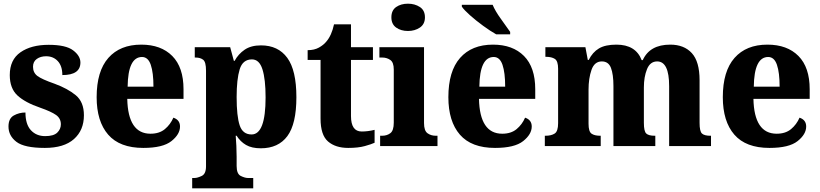

<svg xmlns="http://www.w3.org/2000/svg" viewBox="-20 -792 4447 1041"><path d="M223 10Q327 10 381 -38Q435 -86 435 -167Q435 -239 391 -275.5Q347 -312 276 -338Q207 -362 183 -380Q159 -398 159 -430Q159 -458 179.5 -472.5Q200 -487 230 -487Q269 -487 293.5 -460.5Q318 -434 318 -385Q416 -385 416 -453Q416 -489 376.5 -519Q337 -549 244 -549Q149 -549 91 -508.5Q33 -468 33 -385Q33 -313 74.5 -274.5Q116 -236 198 -208Q258 -187 284 -168.5Q310 -150 310 -118Q310 -92 290.5 -73Q271 -54 225 -54Q177 -54 147.5 -86Q118 -118 118 -182Q84 -182 55 -166Q26 -150 26 -106Q26 -56 69 -23Q112 10 223 10Z M757 10Q863 10 909.5 -27Q956 -64 956 -106Q956 -142 920 -154Q904 -117 874 -92Q844 -67 796 -67Q674 -67 670 -256H975V-308Q975 -427 914 -488.5Q853 -550 746 -550Q631 -550 567.5 -478Q504 -406 504 -265Q504 -134 566.5 -62Q629 10 757 10ZM672 -322Q674 -483 750 -483Q783 -483 797.5 -440.5Q812 -398 812 -322Z M1022 229H1353V173H1324Q1308 173 1285.5 162Q1263 151 1263 108V58Q1263 30 1261.5 -1.5Q1260 -33 1258 -56H1263Q1283 -24 1314 -6Q1345 12 1394 12Q1489 12 1538 -54Q1587 -120 1587 -265Q1587 -411 1537.5 -478.5Q1488 -546 1395 -546Q1341 -546 1306.5 -522.5Q1272 -499 1252 -462H1248L1228 -536H1036V-480H1041Q1066 -480 1081.5 -468Q1097 -456 1097 -409V110Q1097 151 1073.5 162Q1050 173 1035 173H1022ZM1344 -63Q1296 -63 1279.5 -112.5Q1263 -162 1263 -266Q1263 -362 1279.5 -416Q1296 -470 1346 -470Q1386 -470 1403 -416Q1420 -362 1420 -264Q1420 -63 1344 -63Z M1868 10Q1922 10 1958 0Q1994 -10 2011 -18V-88Q1975 -79 1941 -79Q1883 -79 1883 -163V-467H2002V-536H1883V-660H1791Q1778 -599 1748 -565Q1734 -548 1709 -534Q1684 -520 1648 -520V-467H1718V-149Q1718 -60 1758.5 -25Q1799 10 1868 10Z M2192 -624Q2229 -624 2256.5 -642.5Q2284 -661 2284 -698Q2284 -736 2256.5 -754Q2229 -772 2192 -772Q2154 -772 2128 -754Q2102 -736 2102 -698Q2102 -661 2128 -642.5Q2154 -624 2192 -624ZM2041 0H2352V-56H2342Q2317 -56 2298 -69.5Q2279 -83 2279 -125V-536H2037V-480H2053Q2077 -480 2096 -467Q2115 -454 2115 -415V-127Q2115 -84 2096.5 -70Q2078 -56 2052 -56H2041Z M2664 10Q2770 10 2816.5 -27Q2863 -64 2863 -106Q2863 -142 2827 -154Q2811 -117 2781 -92Q2751 -67 2703 -67Q2581 -67 2577 -256H2882V-308Q2882 -427 2821 -488.5Q2760 -550 2653 -550Q2538 -550 2474.5 -478Q2411 -406 2411 -265Q2411 -134 2473.5 -62Q2536 10 2664 10ZM2579 -322Q2581 -483 2657 -483Q2690 -483 2704.5 -440.5Q2719 -398 2719 -322ZM2670 -606H2746V-619Q2726 -648 2695.5 -690Q2665 -732 2651 -766H2484V-756Q2496 -738 2528 -709.5Q2560 -681 2599 -652.5Q2638 -624 2670 -606Z M2934 0H3237V-56H3234Q3203 -56 3187 -67.5Q3171 -79 3171 -121V-306Q3171 -367 3187 -413Q3203 -459 3243 -459Q3279 -459 3292.5 -424Q3306 -389 3306 -325V0H3533V-56H3529Q3497 -56 3484 -68Q3471 -80 3471 -126V-318Q3471 -375 3488 -417Q3505 -459 3543 -459Q3608 -459 3608 -325V0H3835V-56H3831Q3799 -56 3786 -68Q3773 -80 3773 -126V-357Q3773 -458 3731 -504Q3689 -550 3614 -550Q3503 -550 3465 -466H3459Q3427 -550 3322 -550Q3262 -550 3227.5 -529.5Q3193 -509 3172 -467H3167L3154 -536H2937V-484H2940Q2971 -484 2988.5 -472.5Q3006 -461 3006 -419V-124Q3006 -80 2987.5 -68Q2969 -56 2938 -56H2934Z M4152 10Q4258 10 4304.5 -27Q4351 -64 4351 -106Q4351 -142 4315 -154Q4299 -117 4269 -92Q4239 -67 4191 -67Q4069 -67 4065 -256H4370V-308Q4370 -427 4309 -488.5Q4248 -550 4141 -550Q4026 -550 3962.5 -478Q3899 -406 3899 -265Q3899 -134 3961.5 -62Q4024 10 4152 10ZM4067 -322Q4069 -483 4145 -483Q4178 -483 4192.5 -440.5Q4207 -398 4207 -322Z"/></svg>

Font: Noto Serif SemiCondensed Extra
Style: Regular
Weight: 800
Width: 4
Designer: Monotype Design Team
Foundry: Monotype Imaging Inc.
Version: Version 1.002